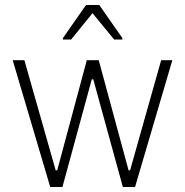

<svg xmlns="http://www.w3.org/2000/svg" viewBox="-20 -752 744 772"><path d="M182 0 31 -510H78L204 -67H210L329 -510H377L497 -67H503L628 -510H673L523 0H474L355 -433H349L231 0ZM233 -593V-599L326 -732H379L472 -599V-593H439L352 -699L266 -593Z"/></svg>

Font: Saira SemiCondensed ExtraLight
Style: Regular
Weight: 250
Width: 4
Designer: Hector Gatti with collaboration of the Omnibus-Type team
Foundry: Omnibus-Type
Version: Version 1.101